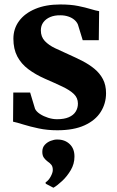

<svg xmlns="http://www.w3.org/2000/svg" viewBox="-20 -572 526 860"><path d="M236.5 11.5Q192 11.5 153.2 3.2Q114.5 -5 85 -14.2Q55.5 -23.5 38.5 -27L39.5 -157.5H115L137 -84.5Q143 -72 159 -61.5Q175 -51 195.5 -44.5Q216 -38 235.5 -38Q267.5 -38 288.2 -47Q309 -56 319 -72Q329 -88 329 -108Q329 -133.5 310.8 -151Q292.5 -168.5 259.2 -184.2Q226 -200 181 -219.5Q139 -238 107 -262Q75 -286 57.5 -319.2Q40 -352.5 40 -398.5Q40 -443.5 65.5 -478Q91 -512.5 138.2 -532.2Q185.5 -552 250 -552Q297 -552 330 -545.2Q363 -538.5 385.8 -531.5Q408.5 -524.5 424 -522L422.5 -392H350.5L329 -462Q324 -474 312.8 -483.5Q301.5 -493 285.5 -498.2Q269.5 -503.5 250.5 -503.5Q225 -504 205.2 -495.8Q185.5 -487.5 174.2 -472.2Q163 -457 163 -436Q163 -407 180.8 -388.2Q198.5 -369.5 227 -356Q255.5 -342.5 288 -328Q319.5 -314 349.2 -298.8Q379 -283.5 403 -263.8Q427 -244 441 -217.5Q455 -191 455 -154.5Q455 -108.5 431.2 -70.8Q407.5 -33 359 -10.8Q310.5 11.5 236.5 11.5ZM313.5 130Q313.5 162 297 190Q280.5 218 258.5 238.5Q236.5 259 220 268.5H218.5L185 251L184 245Q197.5 236.5 207 219Q216.5 201.5 216.5 189.5Q216.5 174.5 210.2 166.5Q204 158.5 193.5 151.5Q184.5 145 177 135Q169.5 125 169.5 108Q169.5 88.5 180.8 76.5Q192 64.5 207.2 58.8Q222.5 53 234.5 53H237.5Q271 53 292.5 73.8Q314 94.5 313.5 130Z"/></svg>

Font: Merriweather 60pt
Style: Bold
Weight: 700
Version: Version 2.100